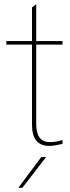

<svg xmlns="http://www.w3.org/2000/svg" viewBox="-20 -688 331 912"><path d="M132 -95V-476H10V-493H132V-653L152 -668V-493H277V-476H152V-98Q152 -13 217 -13Q247 -13 277 -23V-5Q239 5 214 5Q132 5 132 -95ZM176 58H199L86 204H67Z"/></svg>

Font: Hanken Grotesk Thin
Style: Regular
Weight: 100
Designer: Alfredo Marco Pradil
Foundry: Hanken Design Co.
Version: Version 3.014